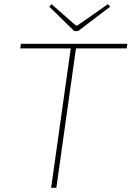

<svg xmlns="http://www.w3.org/2000/svg" viewBox="-20 -900 630 920"><path d="M336 -751 216 -868 227 -880 343 -778H351L497 -880L508 -868L354 -751ZM587 -668H344L250 0H225L319 -668H77L80 -690H590Z"/></svg>

Font: Exo 2.0 Thin
Style: Italic
Weight: 250
Italic angle: -8°
Designer: Natanael Gama
Version: Version 1.001;PS 001.001;hotconv 1.0.70;makeotf.lib2.5.58329